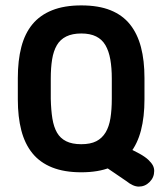

<svg xmlns="http://www.w3.org/2000/svg" viewBox="-20 -627 602 711"><path d="M353 -21 447 43Q473 64 494 64Q517 64 534 47Q551 30 551 6Q551 -5 546 -14.5Q541 -24 529.5 -35Q518 -46 496.5 -58Q475 -70 443 -84ZM515 -338Q515 -403 502 -452.5Q489 -502 461.5 -536.5Q434 -571 389.5 -589Q345 -607 281 -607Q218 -607 173 -589Q128 -571 100 -537Q72 -503 59 -453Q46 -403 46 -338V-259Q46 -194 59 -144Q72 -94 100 -59.5Q128 -25 173 -7Q218 11 281 11Q344 11 389 -7Q434 -25 461.5 -59.5Q489 -94 502 -144Q515 -194 515 -259ZM168 -261V-336Q168 -376 173 -407Q178 -438 190.5 -459.5Q203 -481 225.5 -492Q248 -503 281 -503Q314 -503 336 -492Q358 -481 370.5 -459.5Q383 -438 388.5 -407Q394 -376 394 -336V-261Q394 -221 389 -189.5Q384 -158 371 -136.5Q358 -115 336.5 -104Q315 -93 281 -93Q247 -93 225 -104Q203 -115 191 -136Q179 -157 174 -188Q169 -219 168 -261Z"/></svg>

Font: Beiruti
Style: Bold
Weight: 700
Designer: Arlette Boutros
Foundry: Boutros
Version: Version 1.41